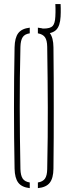

<svg xmlns="http://www.w3.org/2000/svg" viewBox="-20 -944 342 968"><path d="M130 4.5Q89.5 0 72 -23.2Q54.5 -46.5 53.5 -93.5Q52 -175 51.2 -250.5Q50.5 -326 50.5 -399.8Q50.5 -473.5 51.2 -548.8Q52 -624 53.5 -705.5Q54.5 -753.5 72 -776.8Q89.5 -800 130 -804.5V-776Q105 -772.5 94.5 -756.8Q84 -741 83 -708Q81 -628 80.2 -552.8Q79.5 -477.5 79.5 -403Q79.5 -328.5 80.5 -251.5Q81.5 -174.5 83 -91.5Q84 -59 94.5 -43.5Q105 -28 130 -24ZM171 4.5V-24Q196 -28 206.8 -43.5Q217.5 -59 218 -91.5Q220 -174.5 220.5 -251.5Q221 -328.5 221 -403Q221 -477.5 220 -552.8Q219 -628 218 -708Q217.5 -741 206.8 -756.2Q196 -771.5 171 -776V-804.5Q213 -801 231 -777.5Q249 -754 249.5 -705.5Q250.5 -624 250.8 -548.5Q251 -473 251 -399.5Q251 -326 250.8 -250.5Q250.5 -175 249.5 -93.5Q249 -46 231 -22.8Q213 0.5 171 4.5ZM199.5 -774Q193 -774 187 -776.5L186 -800Q189.5 -800 192.8 -800Q196 -800 199.5 -800Q233.5 -800 245.5 -813Q257.5 -826 259 -860.5Q259.5 -870.5 259.8 -881.2Q260 -892 259.8 -902.8Q259.5 -913.5 259 -923.5H285.5Q286 -913.5 286.2 -902.8Q286.5 -892 286.2 -881.2Q286 -870.5 285.5 -860.5Q283 -814 263.8 -794Q244.5 -774 199.5 -774Z"/></svg>

Font: Big Shoulders Stencil Display ExtraLight
Style: Regular
Weight: 250
Designer: Patric King
Foundry: XO Type Co
Version: Version 2.001